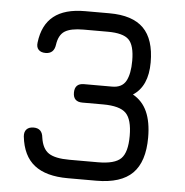

<svg xmlns="http://www.w3.org/2000/svg" viewBox="-49 -715 733 762"><g transform="rotate(5 317.0 -334.0)"><path d="M248.5 -0.5Q162 -0.5 115.5 -37Q69 -73.5 60.5 -150.5Q59 -169 68.5 -179Q78 -189 96.5 -189Q130.5 -189 134 -152.5Q140.5 -108 166.2 -91Q192 -74 248.5 -74H362.5Q429.5 -74 454.2 -98.8Q479 -123.5 479 -189Q479 -254.5 454.2 -279.5Q429.5 -304.5 362.5 -304.5H280.5Q243.5 -304.5 243.5 -341Q243.5 -378 280.5 -378H392.5Q432 -378 447.5 -406.5Q463 -435 463 -487Q463 -548.5 440.2 -571Q417.5 -593.5 356.5 -593.5H259.5Q209 -593.5 185.2 -578.5Q161.5 -563.5 156 -524Q151 -488 117.5 -488Q99 -488 89.5 -498Q80 -508 82.5 -526.5Q91 -597.5 134.8 -632.2Q178.5 -667 259.5 -667H356.5Q448.5 -667 492.5 -623Q536.5 -579 536.5 -487Q536.5 -392 477.5 -354Q516 -332.5 534.2 -291.8Q552.5 -251 552.5 -189Q552.5 -92.5 506.5 -46.5Q460.5 -0.5 362.5 -0.5Z"/></g></svg>

Font: Jura Light SemiBold
Style: Regular
Weight: 600
Version: Version 5.106